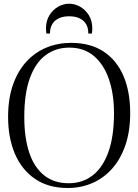

<svg xmlns="http://www.w3.org/2000/svg" viewBox="-20 -976 726 1008"><path d="M336 11Q234.5 11 164.5 -36.5Q94.5 -84 58.5 -168Q22.5 -252 22.5 -362Q22.5 -457.5 47.8 -530Q73 -602.5 118 -651.8Q163 -701 223.2 -726Q283.5 -751 353 -751Q454 -751 523.2 -705.8Q592.5 -660.5 628 -577.8Q663.5 -495 663.5 -382.5Q663.5 -287.5 638.5 -214.2Q613.5 -141 568.8 -90.8Q524 -40.5 464.5 -14.8Q405 11 336 11ZM341 -14Q413 -14 466.2 -55Q519.5 -96 549 -177.8Q578.5 -259.5 578.5 -382.5Q578.5 -481 552.2 -558.8Q526 -636.5 473.8 -681.2Q421.5 -726 344 -726Q272.5 -726 219.2 -686.2Q166 -646.5 136.8 -565.8Q107.5 -485 107.5 -362Q107.5 -253 133.5 -175Q159.5 -97 211.5 -55.5Q263.5 -14 341 -14ZM343 -956.5Q373.5 -956.5 401.2 -940.5Q429 -924.5 446.8 -895.5Q464.5 -866.5 464.5 -827.5Q464.5 -820 464 -814Q463.5 -808 462.5 -800H443.5Q443.5 -805.5 443.2 -810.8Q443 -816 442 -820.5Q439 -841 426.8 -856.8Q414.5 -872.5 393.8 -881.5Q373 -890.5 343 -890.5Q313.5 -890.5 292.5 -881.5Q271.5 -872.5 259.5 -856.8Q247.5 -841 244 -820.5Q243.5 -816 243 -810.8Q242.5 -805.5 242.5 -800H223.5Q222.5 -808 222 -814Q221.5 -820 221.5 -827.5Q221.5 -866.5 239.2 -895.5Q257 -924.5 284.8 -940.5Q312.5 -956.5 343 -956.5Z"/></svg>

Font: Merriweather 144pt Light
Style: Regular
Weight: 300
Version: Version 2.100